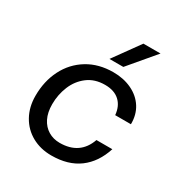

<svg xmlns="http://www.w3.org/2000/svg" viewBox="-183 -920 1015 1068"><g transform="rotate(30 325.0 -385.5)"><path d="M55 -232Q55 -326 93 -401Q131 -476 201.5 -519Q272 -562 366 -562Q432 -562 484.5 -537Q537 -512 566 -466.5Q595 -421 594 -360H493Q488 -416 454 -447Q420 -478 361 -478Q295 -478 249.5 -443.5Q204 -409 181.5 -354Q159 -299 159 -238Q159 -185 177.5 -148Q196 -111 228.5 -91.5Q261 -72 302 -72Q431 -72 472 -188H574Q543 -91 473.5 -39.5Q404 12 297 12Q227 12 172 -18.5Q117 -49 86 -104.5Q55 -160 55 -232ZM430 -783H540L398 -615H309Z"/></g></svg>

Font: Azeret Mono
Style: Italic
Weight: 400
Italic angle: -12°
Designer: Martin Vácha
Foundry: Displaay
Version: Version 1.000; Glyphs 3.0.3, build 3074